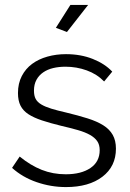

<svg xmlns="http://www.w3.org/2000/svg" viewBox="-20 -750 527 780"><path d="M252 -620 207 -637 266 -730H338ZM248 10Q187 10 129 -10Q71 -30 29 -68L60 -114Q104 -78 149.5 -60Q195 -42 247 -42Q310 -42 347.5 -67.5Q385 -93 385 -140Q385 -162 375 -176.5Q365 -191 345.5 -202Q326 -213 296.5 -221.5Q267 -230 228 -239Q183 -250 150 -261Q117 -272 95.5 -286Q74 -300 63.5 -320.5Q53 -341 53 -372Q53 -411 68.5 -441Q84 -471 110.5 -490.5Q137 -510 172.5 -520Q208 -530 248 -530Q308 -530 357 -510.5Q406 -491 436 -459L403 -419Q374 -449 332.5 -464Q291 -479 246 -479Q219 -479 196 -473.5Q173 -468 155.5 -456Q138 -444 128 -425.5Q118 -407 118 -382Q118 -361 125 -348Q132 -335 148 -325.5Q164 -316 188.5 -308.5Q213 -301 248 -293Q298 -281 336 -269Q374 -257 399.5 -241Q425 -225 438 -202Q451 -179 451 -146Q451 -74 396 -32Q341 10 248 10Z"/></svg>

Font: PTCRaleway
Style: Regular
Weight: 400
Designer: Matt McInerney, Pablo Impallari, Rodrigo Fuenzalida
Foundry: Matt McInerney, Pablo Impallari, Rodrigo Fuenzalida
Version: Version 3.000g; ttfautohint (v1.5) -l 8 -r 28 -G 28 -x 14 -D